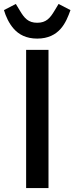

<svg xmlns="http://www.w3.org/2000/svg" viewBox="-46 -950 376 970"><path d="M142 -755C86 -755 49 -776 24 -804C-1 -832 -17 -868 -26 -899L34 -930L54 -897C77 -858 97 -835 142 -835C187 -835 207 -858 230 -897L250 -930L310 -899C299 -868 285 -832 260 -804C235 -776 198 -755 142 -755ZM86 -698H199V0H86Z"/></svg>

Font: Plexus Sans Medium
Style: Regular
Weight: 500
Version: Version 2.001;PS 002.001;hotconv 1.0.70;makeotf.lib2.5.58329